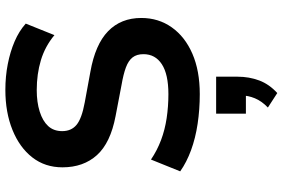

<svg xmlns="http://www.w3.org/2000/svg" viewBox="-189 -566 1054 716"><g transform="rotate(-90 338.0 -208.0)"><path d="M345 10Q288 10 234.5 2Q181 -6 136 -22.5Q91 -39 57 -63L101 -172Q135 -149 173.5 -134.5Q212 -120 255.5 -113.5Q299 -107 345 -107Q419 -107 456.5 -131.5Q494 -156 494 -200Q494 -225 482 -240.5Q470 -256 444.5 -265.5Q419 -275 378 -282L263 -304Q163 -323 117.5 -373.5Q72 -424 72 -502Q72 -567 109 -614.5Q146 -662 211.5 -688.5Q277 -715 361 -715Q411 -715 457 -706Q503 -697 541.5 -680.5Q580 -664 608 -639L565 -532Q523 -567 471.5 -582.5Q420 -598 360 -598Q315 -598 280 -587Q245 -576 226 -555.5Q207 -535 207 -503Q207 -469 230.5 -449.5Q254 -430 314 -419L428 -398Q530 -380 579.5 -332Q629 -284 629 -208Q629 -144 594 -94.5Q559 -45 495.5 -17.5Q432 10 345 10ZM349 299 295 264Q319 241 329.5 215.5Q340 190 340 165L368 182H272V71H410V151Q410 194 396 231.5Q382 269 349 299Z"/></g></svg>

Font: Nunito Sans 8pt
Style: Bold
Weight: 700
Version: Version 3.101;gftools[0.9.27]